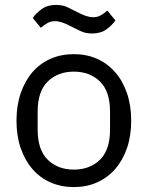

<svg xmlns="http://www.w3.org/2000/svg" viewBox="-20 -748 600 780"><path d="M280 12Q228 12 185 -7Q142 -26 111.5 -61.5Q81 -97 64 -146.5Q47 -196 47 -258Q47 -319 64 -369Q81 -419 111.5 -454.5Q142 -490 185 -509Q228 -528 280 -528Q332 -528 374.5 -509Q417 -490 448 -454.5Q479 -419 496 -369Q513 -319 513 -258Q513 -196 496 -146.5Q479 -97 448 -61.5Q417 -26 374.5 -7Q332 12 280 12ZM280 -59Q345 -59 386 -99Q427 -139 427 -221V-295Q427 -377 386 -417Q345 -457 280 -457Q215 -457 174 -417Q133 -377 133 -295V-221Q133 -139 174 -99Q215 -59 280 -59ZM354 -612Q328 -612 309 -621Q290 -630 274 -638Q250 -651 233.5 -656.5Q217 -662 204 -662Q187 -662 174 -655Q161 -648 146 -635L113 -675Q127 -695 150 -711.5Q173 -728 208 -728Q234 -728 253 -719Q272 -710 288 -702Q312 -689 328.5 -683.5Q345 -678 358 -678Q375 -678 388 -685Q401 -692 416 -705L449 -665Q435 -645 412 -628.5Q389 -612 354 -612Z"/></svg>

Font: IBM Plex Sans Arabic
Style: Regular
Weight: 400
Designer: Mike Abbink, Paul van der Laan, Pieter van Rosmalen, Wael Morcos, Khajak Apelian
Foundry: Bold Monday
Version: Version 1.005